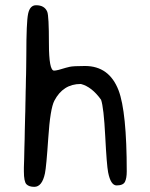

<svg xmlns="http://www.w3.org/2000/svg" viewBox="-20 -726 570 730"><path d="M117.2 -706.1Q149.4 -706.1 159.7 -681.2Q166 -665.5 166 -561.5Q166 -457.5 185.5 -457.5Q191.4 -457.5 203.1 -460.4L213.4 -463.4Q231 -468.8 244.6 -471.9Q258.3 -475.1 303.2 -475.1Q395 -475.1 430.7 -382.8Q461.9 -300.8 461.9 -74.2Q461.9 -48.3 455.1 -34.7Q448.2 -21 423.3 -21Q400.9 -21 391.1 -70.8Q385.7 -98.6 380.1 -208Q374.5 -317.4 364.3 -346.7Q329.1 -396 287.6 -406.7Q287.6 -406.7 286.6 -406.7Q219.7 -406.7 186.5 -342.8Q170.9 -312.5 163.6 -202.1Q156.2 -91.8 150.9 -66.9Q140.1 -15.6 110.4 -15.6Q90.3 -15.6 80.6 -25.4Q70.8 -35.2 70.8 -74.7V-89.4L71.8 -119.6Q72.8 -150.4 72.8 -166L73.7 -196.8Q74.2 -212.4 74.2 -227.1L75.7 -288.1L76.2 -303.2Q76.7 -318.4 76.7 -334L77.1 -349.6Q77.6 -365.2 77.6 -379.9L78.1 -395.5Q78.6 -411.1 78.6 -426.3L79.1 -441.4Q79.6 -456.5 79.6 -471.7L80.1 -517.1Q80.1 -641.6 86.9 -673.8Q93.8 -706.1 117.2 -706.1Z"/></svg>

Font: Averia Sans Libre Light
Style: Regular
Weight: 300
Version: Version 1.002